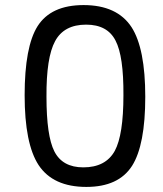

<svg xmlns="http://www.w3.org/2000/svg" viewBox="-20 -723 641 756"><path d="M498 -616Q552 -532 552 -342Q552 -152 500 -70Q447 13 320 13Q189 13 132 -73Q77 -157 77 -348Q77 -539 128 -620Q181 -703 309 -703Q441 -703 498 -616ZM197 -561Q162 -497 163 -342Q163 -188 194 -127Q226 -64 308 -64Q396 -64 432 -129Q466 -192 466 -348Q467 -502 435 -563Q403 -626 319 -626Q232 -626 197 -561Z"/></svg>

Font: Taylor Sans
Style: Regular
Weight: 400
Italic angle: -8°
Designer: Natanael Gama
Version: Version 1.001 September 8, 2015